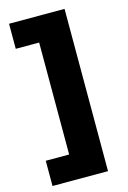

<svg xmlns="http://www.w3.org/2000/svg" viewBox="-131 -768 668 999"><g transform="rotate(-15 203.5 -269.0)"><path d="M23 32H149V-571H23V-706H322V168H23Z"/></g></svg>

Font: Elaine Sans ExtraBold
Style: Regular
Weight: 800
Designer: Wei Huang
Foundry: Wei Huang
Version: Version 2.001;December 24, 2019;FontCreator 12.0.0.2547 64-b